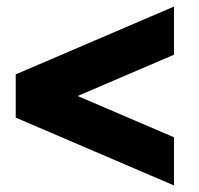

<svg xmlns="http://www.w3.org/2000/svg" viewBox="-20 -656 607 586"><path d="M28 -297V-429L511 -636V-489L217 -363L511 -237V-90Z"/></svg>

Font: Encode Sans Normal
Style: Black
Weight: 900
Designer: Pablo Impallari, Andres Torresi
Foundry: Pablo Impallari, Andres Torresi
Version: Version 1.000; ttfautohint (v1.00) -l 8 -r 50 -G 200 -x 14 -